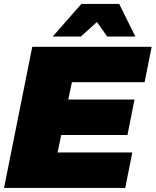

<svg xmlns="http://www.w3.org/2000/svg" viewBox="-25 -932 772 952"><path d="M646 -751H506.5L455.5 -823L376.5 -751H236.5L378.5 -912.5H566ZM596 0H-5L135 -700H727L692 -524.5H331.5L313.5 -438.5H642L607 -262.5H278.5L260.5 -176H631Z"/></svg>

Font: Argentum Sans Black
Style: Italic
Weight: 900
Italic angle: -11°
Designer: Julieta Ulanovsky (font), Cristiano Sobral (main changes and remaster)
Foundry: Julieta Ulanovsky (font), Cristiano Sobral (main changes and remaster)
Version: Version 2.007;June 15, 2022;FontCreator 14.0.0.2814 64-bit; 